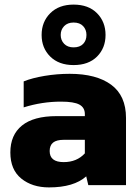

<svg xmlns="http://www.w3.org/2000/svg" viewBox="-20 -805 608 835"><path d="M300 -785Q365 -785 402 -747.5Q439 -710 439 -653Q439 -596 402 -559Q365 -522 300 -522Q236 -522 198.5 -559Q161 -596 161 -653Q161 -710 198.5 -747.5Q236 -785 300 -785ZM356 -653Q356 -676 341.5 -691.5Q327 -707 300 -707Q274 -707 259 -691.5Q244 -676 244 -653Q244 -630 259 -614.5Q274 -599 300 -599Q327 -599 341.5 -614Q356 -629 356 -653ZM25 -142Q25 -218 75.5 -259Q126 -300 226 -300H349V-309Q349 -337 325.5 -350Q302 -363 245 -363Q163 -363 83 -338V-451Q120 -466 174 -475Q228 -484 283 -484Q399 -484 463.5 -436.5Q528 -389 528 -292V0H364L355 -38Q301 10 193 10Q120 10 72.5 -28.5Q25 -67 25 -142ZM349 -138V-197H258Q226 -197 211 -185Q196 -173 196 -148Q196 -100 257 -100Q314 -100 349 -138Z"/></svg>

Font: Kanit Bold
Style: Regular
Weight: 700
Designer: Katatrad Team
Foundry: CadsonDemak
Version: Version 1.000